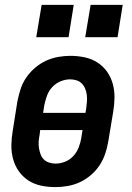

<svg xmlns="http://www.w3.org/2000/svg" viewBox="-20 -756 540 784"><path d="M206 8Q176 8 147.5 2Q119 -4 96 -19Q73 -34 57 -56.5Q41 -79 33.5 -106.5Q26 -134 26.5 -163.5Q27 -193 32 -222L51 -342Q56 -367 64 -392Q72 -417 87 -439Q102 -461 123 -479Q144 -497 168 -508Q192 -519 217.5 -523.5Q243 -528 267 -528Q297 -528 325.5 -522Q354 -516 377.5 -501Q401 -486 417 -463.5Q433 -441 440.5 -413.5Q448 -386 447.5 -356.5Q447 -327 442 -298L422 -178Q418 -153 409.5 -128Q401 -103 386.5 -81Q372 -59 351 -41Q330 -23 306 -12Q282 -1 256.5 3.5Q231 8 206 8ZM156 -295H329L332 -313Q334 -327 335 -341Q336 -355 334.5 -368Q333 -381 328 -393.5Q323 -406 314 -415Q305 -424 292.5 -428Q280 -432 266 -432Q247 -432 227.5 -424Q208 -416 193.5 -400.5Q179 -385 172 -365.5Q165 -346 161 -327ZM207 -88Q227 -88 246.5 -96Q266 -104 280 -119.5Q294 -135 301.5 -154.5Q309 -174 312 -193L317 -225H144L142 -207Q139 -193 138 -179Q137 -165 139 -152Q141 -139 145.5 -126.5Q150 -114 159 -105Q168 -96 181 -92Q194 -88 207 -88ZM460 -604H328L350 -736H481ZM260 -604H128L150 -736H281Z"/></svg>

Font: Iosevka SS04 Oblique
Style: Bold
Weight: 700
Italic angle: -9°
Monospace: yes
Designer: Belleve Invis
Foundry: Belleve Invis
Version: Version 19.0.0; ttfautohint (v1.8.4)